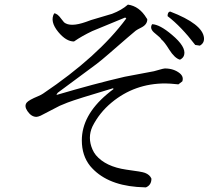

<svg xmlns="http://www.w3.org/2000/svg" viewBox="-20 -771 960 833"><path d="M847 -573 827 -576Q766 -656 707 -701Q707 -719 718 -721Q859 -667 865 -607Q867 -584 847 -573ZM761 -512Q738 -518 714 -556Q693 -590 680 -600Q677 -607 653 -626Q627 -646 640 -666Q673 -665 726 -620Q788 -568 779 -533Q776 -520 761 -512ZM771 -418 754 -405Q716 -409 697 -409Q564 -409 464 -326Q411 -282 381 -222Q359 -174 381 -123Q387 -109 396 -98Q438 -48 528 -35Q597 -26 609 -21Q630 -13 637 4Q637 32 613 42L574 40Q438 29 371 -51Q335 -96 335 -162Q335 -270 444 -362Q458 -374 473 -385L470 -388Q312 -341 273 -326L239 -312L156 -269Q144 -264 138 -264Q116 -264 99 -289Q84 -311 96 -326Q105 -337 146 -354Q160 -360 167 -365Q406 -526 528 -691L523 -695L380 -636Q334 -614 301 -591Q267 -591 233 -632Q195 -678 215 -713Q229 -713 246 -689Q254 -678 258 -674Q285 -652 353 -676Q372 -683 375 -684L466 -711Q508 -727 535 -751Q585 -744 616 -692Q618 -690 619 -687Q619 -665 594 -652Q574 -642 569 -638Q555 -627 454 -539Q422 -511 397 -492L231 -369Q227 -365 225 -359Q391 -408 521 -438L648 -462Q657 -464 666 -467Q690 -474 695 -474Q734 -474 760 -453Q778 -438 771 -418Z"/></svg>

Font: cwTeXKai
Style: Medium
Weight: 500
Version: Version 1.17